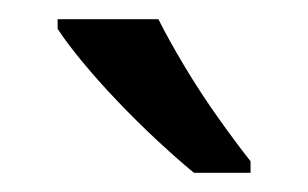

<svg xmlns="http://www.w3.org/2000/svg" viewBox="-20 -786 321 200"><path d="M145 -766Q156 -744 172.5 -716.5Q189 -689 207.5 -663Q226 -637 241 -618V-606H182Q165 -620 144 -639.5Q123 -659 102.5 -680.5Q82 -702 65.5 -722Q49 -742 40 -756V-766Z"/></svg>

Font: Noto Sans Balinese
Style: Regular
Weight: 400
Designer: Aditya Bayu, David Williams
Foundry: David Williams
Version: Version 2.003